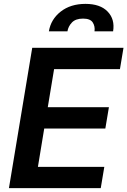

<svg xmlns="http://www.w3.org/2000/svg" viewBox="-20 -975 660 995"><path d="M26.3 0 147 -727.3H620L601.6 -616.8H260.3L227.6 -419.4H544.4L525.9 -308.9H209.2L176.5 -110.4H520.6L502.1 0ZM233.3 -812.5Q243.6 -875 294.7 -915Q345.9 -954.9 422.9 -954.9Q499.3 -954.9 537.8 -915Q576.3 -875 566.1 -812.5H469.8Q473.4 -838.8 460.6 -858.7Q447.8 -878.6 410.5 -878.6Q371.8 -878.6 352.6 -858.3Q333.5 -838.1 329.5 -812.5Z"/></svg>

Font: Inter UI Semi Bold
Style: Italic
Weight: 600
Italic angle: -9.39999°
Designer: Rasmus Andersson
Foundry: rsms
Version: 3.2;8d6f07862